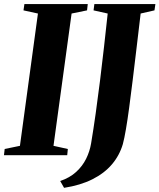

<svg xmlns="http://www.w3.org/2000/svg" viewBox="-36 -763 784 944"><path d="M-16.5 0 -13 -30.5 62 -46 150.5 -696.5 79.5 -712 84 -743H395.5L392 -712L316 -696.5L227 -46L297.5 -30.5L294.5 0ZM279 160.5 260 127Q307 111 338.2 82.5Q369.5 54 387.5 17.5Q405.5 -19 412 -58.5Q423.5 -127.5 434.5 -205.5Q445.5 -283.5 455.8 -366.5Q466 -449.5 475.5 -533.2Q485 -617 493.5 -696.5L424 -712L428 -743H728L723.5 -712L655.5 -696.5Q644.5 -605.5 634.8 -522Q625 -438.5 616 -365.8Q607 -293 599 -233Q591 -173 583.2 -127.8Q575.5 -82.5 568 -54.5Q551.5 1.5 514.2 45.2Q477 89 418.2 118.5Q359.5 148 279 160.5Z"/></svg>

Font: Merriweather 96pt ExtraBold
Style: Italic
Weight: 800
Italic angle: -7.8°
Version: Version 2.101